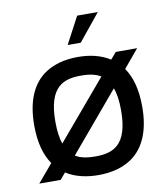

<svg xmlns="http://www.w3.org/2000/svg" viewBox="-79 -748 721 823"><g transform="rotate(-10 282.0 -336.5)"><path d="M250 -564H307L402 -681H312ZM541 -499H448L423 -470C381 -497 331 -506 284 -506C177 -506 49 -461 49 -249C49 -172 66 -117 93 -78L27 0H120L144 -28C186 -1 237 8 284 8C391 8 519 -37 519 -249C519 -326 502 -381 475 -420L541 -499ZM141 -249C141 -404 209 -425 284 -425C315 -425 345 -421 369 -406L154 -152C146 -176 141 -208 141 -249ZM427 -249C427 -94 359 -73 284 -73C253 -73 222 -77 198 -92L413 -347C422 -323 427 -291 427 -249Z"/></g></svg>

Font: Maven Pro
Style: Medium
Weight: 500
Designer: Joe Prince
Foundry: Joe Prince
Version: Version 1.003